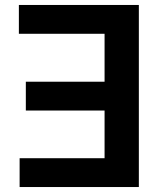

<svg xmlns="http://www.w3.org/2000/svg" viewBox="-20 -750 648 773"><path d="M59 3V-113H401V-305H84V-421H401V-614H56V-730H539V3Z"/></svg>

Font: Sinter Bold
Style: Regular
Weight: 700
Foundry: Adobe & rsms
Version: Version 1.000